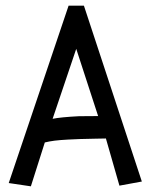

<svg xmlns="http://www.w3.org/2000/svg" viewBox="-20 -654 558 686"><path d="M225.1 -633.8H279.8L486.8 -5.4L406.7 9.3L358.4 -159.2Q353.5 -159.2 316.4 -158.4Q279.3 -157.7 265.1 -157.2Q251 -156.7 222.7 -155.3Q194.3 -153.8 175 -151.4Q155.8 -148.9 140.1 -145L90.3 11.7L11.2 0ZM330.6 -239.3 252.4 -479.5 168 -229.5Q196.3 -235.4 262.2 -238.8Z"/></svg>

Font: Fantasque Sans Mono
Style: Regular
Weight: 400
Monospace: yes
Designer: Jany Belluz
Version: Version 1.8.0 ; ttfautohint (v1.8.2)